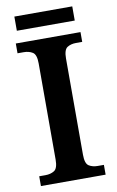

<svg xmlns="http://www.w3.org/2000/svg" viewBox="-94 -896 575 947"><g transform="rotate(-10 194.0 -423.0)"><path d="M32 0V-49H63Q89 -49 107.5 -60.5Q126 -72 126 -116V-598Q126 -642 107.5 -653.5Q89 -665 63 -665H32V-714H356V-665H325Q299 -665 281 -653.5Q263 -642 263 -598V-116Q263 -72 281 -60.5Q299 -49 325 -49H356V0ZM48 -775V-846H338V-775Z"/></g></svg>

Font: Noto Serif Toto SemiBold
Style: Regular
Weight: 600
Designer: Monotype Design Team
Foundry: Monotype Imaging Inc.
Version: Version 2.001; ttfautohint (v1.8.4.7-5d5b)